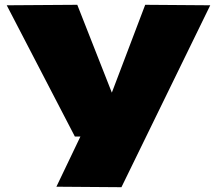

<svg xmlns="http://www.w3.org/2000/svg" viewBox="-20 -569 903 800"><path d="M215 209 315 0H292L8 -547L302 -549L446 -183L585 -549L856 -547L486 211Z"/></svg>

Font: Georama ExtraExtended ExtraBold
Style: Regular
Weight: 800
Width: 8
Designer: Jean-Baptiste Levee
Foundry: Production Type
Version: Version 1.000